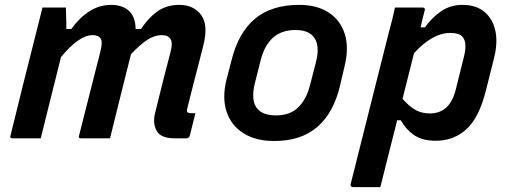

<svg xmlns="http://www.w3.org/2000/svg" viewBox="-20 -567 2090 787"><path d="M154 -536H250Q250 -536 250.5 -521Q251 -506 251.5 -485.5Q252 -465 252 -448H272Q306 -495 347 -521Q388 -547 435 -547Q481 -547 508 -523Q535 -499 536 -448H558Q588 -494 625.5 -520.5Q663 -547 715 -547Q774 -547 804.5 -505.5Q835 -464 813 -379Q807 -353 796 -312Q785 -271 772.5 -221.5Q760 -172 747 -120Q745 -111 748 -107Q754 -103 761 -103H781Q775 -80 769.5 -57Q764 -34 758 -11Q755 0 744 0H696Q639 0 622 -31Q605 -62 616 -105Q633 -174 649.5 -240Q666 -306 679 -354Q689 -391 679 -407Q669 -423 643 -423Q614 -423 585 -404.5Q556 -386 517 -345Q505 -298 483 -210Q461 -122 431 0H312Q300 0 304 -11Q328 -106 351 -196.5Q374 -287 391 -354Q402 -396 392.5 -409.5Q383 -423 360 -423Q304 -423 230 -333Q211 -256 189.5 -171Q168 -86 147 0H31Q19 0 23 -11Q49 -118 75.5 -224Q102 -330 129 -436Q136 -464 142.5 -489.5Q149 -515 154 -536Z M1206 -547Q1278 -547 1326 -516.5Q1374 -486 1392.5 -430Q1411 -374 1393 -298L1374 -217Q1348 -105 1281 -47Q1214 11 1104 11Q1029 11 978.5 -20.5Q928 -52 909 -108.5Q890 -165 908 -239L929 -320Q957 -433 1025 -490Q1093 -547 1206 -547ZM1191 -444Q1134 -444 1099 -412.5Q1064 -381 1049 -322L1024 -223Q1016 -191 1018.5 -163Q1021 -135 1038 -118Q1061 -94 1112 -94Q1168 -94 1201.5 -126Q1235 -158 1250 -215L1275 -312Q1284 -345 1281.5 -374Q1279 -403 1261 -421Q1238 -444 1191 -444Z M1599 -536H1713Q1718 -536 1720.5 -532.5Q1723 -529 1721 -525Q1712 -491 1704 -455H1722Q1751 -496 1789 -521.5Q1827 -547 1875 -547Q1931 -547 1965 -519Q1999 -491 2010 -443Q2021 -395 2006 -333L1972 -197Q1944 -85 1892 -37.5Q1840 10 1766 10Q1711 10 1677 -13.5Q1643 -37 1623 -74H1608Q1591 -6 1573.5 62.5Q1556 131 1539 200H1426Q1422 200 1419 196.5Q1416 193 1417 189Q1456 33 1495.5 -123.5Q1535 -280 1574 -435Q1582 -463 1588 -488Q1594 -513 1599 -536ZM1825 -432Q1753 -432 1677 -349Q1665 -302 1653.5 -255.5Q1642 -209 1630 -162Q1659 -129 1684.5 -115.5Q1710 -102 1742 -102Q1782 -102 1809 -126Q1836 -150 1849 -203L1883 -340Q1896 -396 1874 -418Q1861 -432 1825 -432Z"/></svg>

Font: Recursive Sn Lnr St SmB
Style: Italic
Weight: 600
Italic angle: -15°
Version: Version 1.079;hotconv 1.0.112;makeotfexe 2.5.65598; ttfautoh